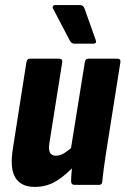

<svg xmlns="http://www.w3.org/2000/svg" viewBox="-20 -728 494 756"><path d="M117 8Q63 8 40.5 -28.5Q18 -65 31 -145L84 -483Q86 -497 98 -497H212Q227 -497 225 -483L175 -168Q170 -140 176.5 -127.5Q183 -115 201 -115Q218 -115 236 -127Q254 -139 274 -157L280 -83Q245 -43 205.5 -17.5Q166 8 117 8ZM274 0Q260 0 260 -14Q260 -30 262 -51.5Q264 -73 266 -92L258 -135L314 -483Q316 -497 328 -497H442Q456 -497 454 -483L398 -129Q393 -96 389 -67Q385 -38 383 -14Q382 0 370 0ZM272 -556Q261 -556 254 -570L189 -694Q186 -699 188.5 -703.5Q191 -708 196 -708H295Q308 -708 313 -694L357 -570Q362 -556 347 -556Z"/></svg>

Font: Sofia Sans Condensed Black
Style: Italic
Weight: 900
Italic angle: -9°
Version: Version 4.100